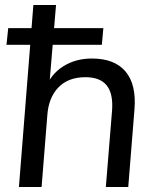

<svg xmlns="http://www.w3.org/2000/svg" viewBox="-20 -751 629 771"><path d="M56 0 114 -731H205L177 -397L163 -398Q185 -454 234.5 -485Q284 -516 349 -516Q440 -516 484 -464Q528 -412 520 -312L495 0H405L430 -307Q435 -375 408.5 -408Q382 -441 323 -441Q254 -441 214.5 -400Q175 -359 170 -288L147 0ZM6 -571 13 -638H395L389 -571Z"/></svg>

Font: Muli Medium
Style: Italic
Weight: 500
Italic angle: -4.541°
Designer: Vernon Adams
Foundry: Vernon Adams
Version: Version 2.100; ttfautohint (v1.8.1.43-b0c9)